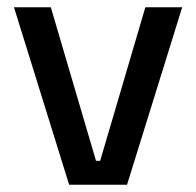

<svg xmlns="http://www.w3.org/2000/svg" viewBox="-20 -509 540 529"><path d="M244.5 -66H256L380.5 -489H482L330 0H170.5L18.5 -489H120Z"/></svg>

Font: Anek Kannada Medium
Style: Regular
Weight: 500
Designer: Vaishnavi Murthy, Maithili Shingre (Kannada) & Yesha Goshar (Latin)
Foundry: Ek Type
Version: Version 1.003